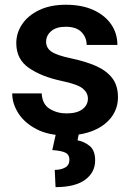

<svg xmlns="http://www.w3.org/2000/svg" viewBox="-20 -558 554 805"><path d="M348.6 -144.5Q348.6 -168.9 327.1 -186.8Q305.7 -204.6 236.3 -219.2Q153.8 -236.8 101.1 -273.2Q48.3 -309.6 48.3 -377Q48.3 -420.4 73.2 -457Q98.1 -493.7 144.8 -515.9Q191.4 -538.1 255.9 -538.1Q323.2 -538.1 371.6 -516.1Q419.9 -494.1 446 -456.1Q472.2 -418 472.2 -369.6H343.3Q343.3 -400.9 321.8 -423.3Q300.3 -445.8 255.4 -445.8Q215.3 -445.8 194.3 -427.2Q173.3 -408.7 173.3 -382.8Q173.3 -357.4 195.3 -341.8Q217.3 -326.2 277.3 -313.5Q335.9 -301.3 380.4 -282.2Q424.8 -263.2 449.7 -231.7Q474.6 -200.2 474.6 -150.4Q474.6 -104 447.8 -67.6Q420.9 -31.2 371.8 -10.7Q322.8 9.8 256.3 9.8Q183.6 9.8 133.3 -16.4Q83 -42.5 57.1 -83Q31.2 -123.5 31.2 -166.5H154.8Q157.2 -120.6 188.5 -101.6Q219.7 -82.5 258.8 -82.5Q302.7 -82.5 325.7 -100.1Q348.6 -117.7 348.6 -144.5ZM214.4 2.4H310.5L305.2 30.3Q332.5 35.2 355.7 53.7Q378.9 72.3 378.9 114.7Q378.9 165 336.7 195.8Q294.4 226.6 212.9 226.6L209.5 154.3Q235.4 154.3 253.2 144.3Q271 134.3 271 111.8Q271 90.3 253.9 82Q236.8 73.7 199.2 71.3Z"/></svg>

Font: Vazirmatn RD UI FD SemiBold
Style: Regular
Weight: 600
Designer: Saber Rastikerdar
Foundry: Saber Rastikerdar
Version: Version 33.003